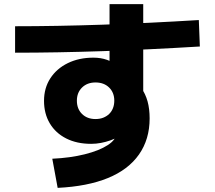

<svg xmlns="http://www.w3.org/2000/svg" viewBox="-20 -836 1040 929"><path d="M233 -68Q320 -72 390 -89.5Q460 -107 501.5 -134Q543 -161 543 -192V-215L583 -198Q571 -185 553 -174.5Q535 -164 513.5 -156.5Q492 -149 468.5 -144.5Q445 -140 421 -140Q352 -140 300.5 -166Q249 -192 221 -239Q193 -286 193 -348Q193 -410 223.5 -457Q254 -504 308 -530.5Q362 -557 432 -557Q468 -557 497.5 -546.5Q527 -536 570 -511L510 -483V-816H673V-353L662 -413Q684 -382 694 -345.5Q704 -309 704 -263Q704 -162 652.5 -88.5Q601 -15 502 25.5Q403 66 259 73ZM442 -260Q463 -260 479.5 -266.5Q496 -273 508 -284.5Q520 -296 526.5 -312.5Q533 -329 533 -349Q533 -388 508 -412.5Q483 -437 442 -437Q402 -437 377 -412.5Q352 -388 352 -349Q352 -309 377 -284.5Q402 -260 442 -260ZM53 -709Q453 -709 942 -739L947 -611Q453 -581 53 -581Z"/></svg>

Font: M PLUS 2 ExtraBold
Style: Regular
Weight: 800
Version: Version 1.001